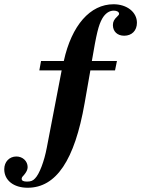

<svg xmlns="http://www.w3.org/2000/svg" viewBox="-107 -727 664 903"><path d="M86 -440 78 -396H183L113 -32C101 32 78 92 58 112C48 123 38 127 20 127C3 127 -5 123 -5 114C-5 109 -3 105 5 97C17 83 23 71 23 59C23 31 0 9 -30 9C-63 9 -87 34 -87 69C-87 121 -43 156 23 156C157 156 244 27 291 -242L318 -396H434L443 -440H325C347 -570 356 -608 374 -640C388 -664 407 -677 428 -677C443 -677 453 -671 453 -662C453 -658 450 -655 444 -649C430 -636 424 -625 424 -609C424 -579 445 -559 477 -559C513 -559 537 -583 537 -620C537 -670 490 -707 427 -707C317 -707 230 -608 193 -440Z"/></svg>

Font: XITS
Style: Bold Italic
Weight: 700
Italic angle: -16.33°
Designer: MicroPress Inc., with final additions and corrections provided by Coen Hoffman, Elsevier (retired)
Version: Version 1.302